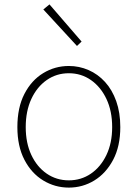

<svg xmlns="http://www.w3.org/2000/svg" viewBox="-20 -840 626 873"><path d="M293 13Q230 13 176.5 -19.5Q123 -52 91 -113.5Q59 -175 59 -262Q59 -351 91 -413Q123 -475 176.5 -507.5Q230 -540 293 -540Q340 -540 382.5 -521.5Q425 -503 457.5 -467.5Q490 -432 508.5 -380Q527 -328 527 -262Q527 -175 494.5 -113.5Q462 -52 409 -19.5Q356 13 293 13ZM293 -20Q349 -20 393.5 -50.5Q438 -81 464 -135.5Q490 -190 490 -262Q490 -335 464 -390Q438 -445 393.5 -476Q349 -507 293 -507Q237 -507 192.5 -476Q148 -445 122.5 -390Q97 -335 97 -262Q97 -190 122.5 -135.5Q148 -81 192.5 -50.5Q237 -20 293 -20ZM330 -631 177 -797 205 -820 351 -651Z"/></svg>

Font: Noto Sans KR Thin
Style: Regular
Weight: 100
Designer: Ryoko NISHIZUKA 西塚涼子 (kana, bopomofo & ideographs); Paul D. Hunt (Latin, Greek & Cyrillic); Sandoll Communications 산돌커뮤니
Foundry: Adobe
Version: Version 2.004-H2;hotconv 1.0.118;makeotfexe 2.5.65603